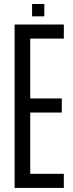

<svg xmlns="http://www.w3.org/2000/svg" viewBox="-20 -920 355 940"><path d="M51.5 0V-800H292.5V-731H128V-438H282.5V-369H128V-69H292.5V0ZM137 -840V-900.5H197V-840Z"/></svg>

Font: Big Shoulders Display Thin Medium
Style: Regular
Weight: 500
Version: Version 2.002